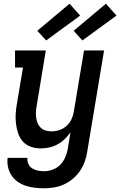

<svg xmlns="http://www.w3.org/2000/svg" viewBox="-20 -792 648 1035"><path d="M218 223Q192 223 166.5 220Q141 217 117.5 209Q94 201 74.5 187Q55 173 42 153.5Q29 134 23.5 109.5Q18 85 21 59H128Q126 76 133 91.5Q140 107 153.5 115.5Q167 124 183.5 127.5Q200 131 217 131Q240 131 263.5 122.5Q287 114 304 97Q321 80 331 57.5Q341 35 345 12L360 -79Q346 -59 328.5 -42Q311 -25 289.5 -13.5Q268 -2 245 3Q222 8 200 8Q172 8 147 -0.5Q122 -9 104.5 -28Q87 -47 78.5 -71.5Q70 -96 66.5 -122.5Q63 -149 64.5 -176.5Q66 -204 71 -232L104 -428H61V-520H227L177 -217Q174 -201 173.5 -185Q173 -169 175.5 -154Q178 -139 184 -125.5Q190 -112 201 -102Q212 -92 227 -88Q242 -84 258 -84Q279 -84 300.5 -91Q322 -98 339 -113.5Q356 -129 365.5 -149.5Q375 -170 378 -191L433 -520H541L450 27Q446 54 436.5 80Q427 106 411 129.5Q395 153 372.5 172Q350 191 324 202.5Q298 214 271 218.5Q244 223 218 223ZM424 -574 377 -626 551 -772 608 -708ZM229 -574 181 -626 355 -772 412 -708Z"/></svg>

Font: Iosevka Etoile Semibold
Style: Italic
Weight: 600
Italic angle: -9°
Designer: Belleve Invis
Foundry: Belleve Invis
Version: Version 22.1.2; ttfautohint (v1.8.4)